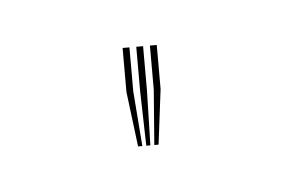

<svg xmlns="http://www.w3.org/2000/svg" viewBox="-24 -827 168 112"><g transform="rotate(-5 60.0 -771.0)"><path d="M63.5 -742 66 -774.2V-800H70V-774.2L66 -742ZM54 -742 50 -774.2V-800H54V-774.2L56.5 -742ZM58.8 -742 58 -774.2V-800H62V-774.2L61.2 -742Z"/></g></svg>

Font: Big Shoulders Inline Display SC Thin
Style: Regular
Weight: 100
Designer: Patric King
Foundry: XO Type Co
Version: Version 2.002